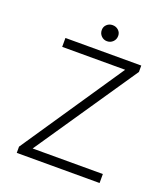

<svg xmlns="http://www.w3.org/2000/svg" viewBox="-146 -916 893 1020"><g transform="rotate(20 300.0 -406.0)"><path d="M314.9 -721.2Q295.9 -721.2 282.5 -734.6Q269 -748 269 -768.1Q269 -787.1 282.5 -799.6Q295.9 -812 314.9 -812Q334.5 -812 348.1 -799.6Q361.8 -787.1 361.8 -768.1Q361.8 -748 348.1 -734.6Q334.5 -721.2 314.9 -721.2ZM67.9 0V-35.2L458 -611.8H102.1V-662.1H530.8V-626L139.2 -50.8H536.1V0Z"/></g></svg>

Font: Office Code Pro D Light
Style: Regular
Weight: 300
Designer: Nathan Rutzky & Paul D. Hunt
Foundry: Adobe Systems Incorporated
Version: Version 1.004;PS 001.004;hotconv 1.0.70;makeotf.lib2.5.58329